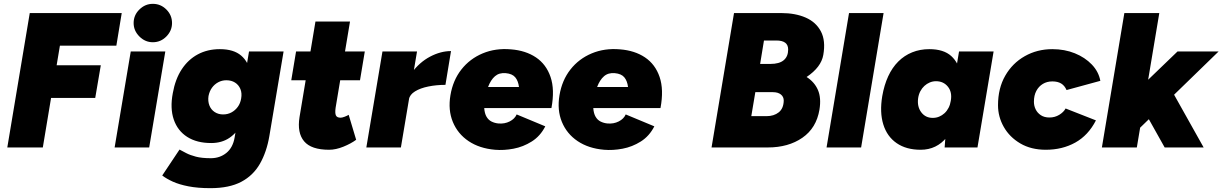

<svg xmlns="http://www.w3.org/2000/svg" viewBox="-20 -768 6367 1000"><path d="M18 0 135 -700H614L586 -530H292L275 -428H505L476 -258H246L203 0Z M577 0 661 -500H841L757 0ZM776 -548Q736 -548 706 -578Q676 -608 676 -648Q676 -689 706 -718.5Q736 -748 776 -748Q817 -748 846.5 -718.5Q876 -689 876 -648Q876 -608 846.5 -578Q817 -548 776 -548Z M1076 212Q1010 212 961.5 202.5Q913 193 880 178Q847 163 825 146L915 11Q930 19 950 29.5Q970 40 1000.5 48Q1031 56 1078 56Q1125 56 1159 28.5Q1193 1 1202 -52L1277 -500H1457L1383 -60Q1369 23 1334 84.5Q1299 146 1236.5 179Q1174 212 1076 212ZM1080 -23Q1005 -23 955 -55Q905 -87 885 -145.5Q865 -204 880 -283Q893 -356 926.5 -407Q960 -458 1010.5 -485Q1061 -512 1125 -512Q1197 -512 1236 -478.5Q1275 -445 1285 -386.5Q1295 -328 1281 -251Q1268 -179 1241.5 -128Q1215 -77 1175 -50Q1135 -23 1080 -23ZM1142 -172Q1166 -172 1185.5 -182.5Q1205 -193 1218.5 -211.5Q1232 -230 1236 -255Q1241 -283 1232 -304.5Q1223 -326 1204 -338Q1185 -350 1159 -350Q1136 -350 1116.5 -339.5Q1097 -329 1084 -311Q1071 -293 1066 -268Q1062 -241 1070.5 -219Q1079 -197 1098 -184.5Q1117 -172 1142 -172Z M1694 12Q1601 12 1564 -32Q1527 -76 1540 -158L1623 -656H1803L1728 -207Q1724 -179 1729.5 -167Q1735 -155 1754 -155Q1762 -155 1775 -160Q1788 -165 1796 -170L1835 -40Q1808 -20 1768.5 -4Q1729 12 1694 12ZM1497 -350 1522 -500H1880L1855 -350Z M1888 0 1972 -500H2152L2068 0ZM2068 -251Q2082 -332 2123.5 -388Q2165 -444 2220 -473Q2275 -502 2329 -502L2300 -326Q2253 -326 2211 -317.5Q2169 -309 2141.5 -292Q2114 -275 2110 -251Z M2558 12Q2477 5 2420.5 -33Q2364 -71 2338.5 -133Q2313 -195 2326 -272Q2339 -350 2383 -406Q2427 -462 2494 -490Q2561 -518 2641 -511Q2718 -505 2771.5 -469Q2825 -433 2847.5 -367Q2870 -301 2852 -205H2502Q2504 -177 2514 -160Q2524 -143 2540 -135Q2556 -127 2575 -125Q2608 -122 2634.5 -135.5Q2661 -149 2671 -172L2820 -110Q2794 -59 2749.5 -31Q2705 -3 2654.5 6.5Q2604 16 2558 12ZM2522 -315H2683Q2679 -347 2663.5 -365.5Q2648 -384 2614 -387Q2580 -390 2558 -371Q2536 -352 2522 -315Z M3126 12Q3045 5 2988.5 -33Q2932 -71 2906.5 -133Q2881 -195 2894 -272Q2907 -350 2951 -406Q2995 -462 3062 -490Q3129 -518 3209 -511Q3286 -505 3339.5 -469Q3393 -433 3415.5 -367Q3438 -301 3420 -205H3070Q3072 -177 3082 -160Q3092 -143 3108 -135Q3124 -127 3143 -125Q3176 -122 3202.5 -135.5Q3229 -149 3239 -172L3388 -110Q3362 -59 3317.5 -31Q3273 -3 3222.5 6.5Q3172 16 3126 12ZM3090 -315H3251Q3247 -347 3231.5 -365.5Q3216 -384 3182 -387Q3148 -390 3126 -371Q3104 -352 3090 -315Z M3686 0 3803 -700H4049Q4122 -700 4176 -676.5Q4230 -653 4255.5 -604.5Q4281 -556 4268 -482Q4257 -418 4181 -367Q4222 -341 4240 -299.5Q4258 -258 4248 -197Q4232 -101 4159 -50.5Q4086 0 3979 0ZM3893 -163H3972Q4011 -163 4036 -183Q4061 -203 4062 -244Q4062 -264 4047 -276Q4032 -288 4005 -288H3914ZM3939 -435H3992Q4039 -435 4062 -454.5Q4085 -474 4085 -510Q4085 -534 4069.5 -545.5Q4054 -557 4024 -557H3959Z M4285 0 4402 -700H4582L4465 0Z M4900 0 4907 -93 4975 -500H5155L5071 0ZM4775 12Q4700 12 4650 -22.5Q4600 -57 4580.5 -120Q4561 -183 4575 -267Q4585 -325 4606 -370.5Q4627 -416 4658.5 -447.5Q4690 -479 4731 -495.5Q4772 -512 4820 -512Q4895 -512 4934.5 -476Q4974 -440 4984.5 -377.5Q4995 -315 4981 -233Q4971 -175 4953.5 -129.5Q4936 -84 4910.5 -52.5Q4885 -21 4851 -4.5Q4817 12 4775 12ZM4838 -154Q4856 -154 4871.5 -160.5Q4887 -167 4899.5 -178.5Q4912 -190 4920.5 -206.5Q4929 -223 4932 -243Q4940 -288 4917 -316.5Q4894 -345 4855 -345Q4838 -345 4822.5 -338.5Q4807 -332 4794.5 -320.5Q4782 -309 4773.5 -293Q4765 -277 4762 -257Q4756 -213 4778 -183.5Q4800 -154 4838 -154Z M5427 12Q5350 12 5294 -21Q5238 -54 5208 -107Q5178 -160 5178 -220Q5178 -308 5215.5 -373.5Q5253 -439 5317.5 -475.5Q5382 -512 5461 -512Q5525 -512 5578 -490.5Q5631 -469 5666.5 -432Q5702 -395 5711 -347L5535 -299Q5525 -322 5507 -333Q5489 -344 5461 -344Q5433 -344 5411.5 -331Q5390 -318 5377.5 -294.5Q5365 -271 5365 -238Q5365 -217 5374 -198.5Q5383 -180 5401 -168Q5419 -156 5446 -156Q5474 -156 5497 -170Q5520 -184 5530 -203L5688 -141Q5648 -63 5580.5 -25.5Q5513 12 5427 12Z M5719 0 5836 -700H6018L5901 0ZM5910 -95 5822 -220 6113 -500H6327ZM6046 0 5934 -200 6068 -323 6249 0Z"/></svg>

Font: Figtree Black
Style: Italic
Weight: 900
Italic angle: -9.5°
Foundry: Erik Kennedy
Version: Version 2.001;gftools[0.9.30]